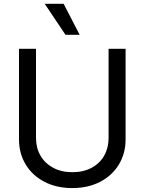

<svg xmlns="http://www.w3.org/2000/svg" viewBox="-20 -959 747 992"><path d="M628.9 -707V-239.3Q628.9 -167 594.7 -109.9Q560.5 -52.7 498 -20Q435.5 12.7 353.5 12.7Q271.5 12.7 209 -20Q146.5 -52.7 112.3 -109.9Q78.1 -167 78.1 -239.3V-707H166V-246.1Q166 -195.3 189 -155.3Q211.9 -115.2 254.4 -92.3Q296.9 -69.3 353.5 -69.3Q411.1 -69.3 453.6 -92.3Q496.1 -115.2 518.6 -155.3Q541 -195.3 541 -246.1V-707ZM210.9 -939.5H308.6L391.6 -779.3H318.4Z"/></svg>

Font: Pretendard JP Variable
Style: Regular
Weight: 400
Designer: Base glyphs from Inter by Rasmus Andersson; Hangul glyphs from Noto Sans CJK(Source Han Sans) by Jang Soo-young and Kang
Foundry: Kil Hyung-jin
Version: Version 1.307;Glyphs 3.2 (3192)